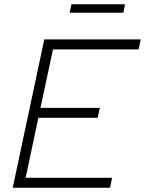

<svg xmlns="http://www.w3.org/2000/svg" viewBox="-20 -886 684 906"><path d="M40 0 189 -700H644L634 -653H230L171 -377H451L441 -330H161L101 -47H509L499 0ZM309 -826 317 -866H570L562 -826Z"/></svg>

Font: Red Hat Text VF
Style: Italic
Weight: 300
Italic angle: -12°
Designer: Pentagram, MCKL
Foundry: Pentagram, MCKL
Version: Version 1.023